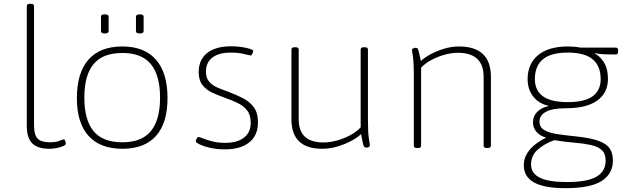

<svg xmlns="http://www.w3.org/2000/svg" viewBox="-20 -772 3314 1004"><path d="M238 6Q177 6 148.5 -22.5Q120 -51 120 -114V-740Q120 -752 136 -752H142Q158 -752 158 -740V-117Q158 -67 176.5 -47.5Q195 -28 240 -28Q274 -28 290.5 -35.5Q307 -43 314 -43Q319 -43 321.5 -34.5Q324 -26 324 -21Q324 -14 310.5 -8Q297 -2 277 2Q257 6 238 6Z M620 6Q504 6 443 -61.5Q382 -129 382 -259Q382 -391 442.5 -460Q503 -529 620 -529Q735 -529 795.5 -460Q856 -391 856 -259Q856 -129 796 -61.5Q736 6 620 6ZM620 -28Q721 -28 769 -86.5Q817 -145 817 -261Q817 -378 769 -436.5Q721 -495 620 -495Q517 -495 469 -436.5Q421 -378 421 -261Q421 -145 469 -86.5Q517 -28 620 -28ZM711 -597Q691 -597 691 -609V-685Q691 -697 711 -697Q731 -697 731 -685V-609Q731 -597 711 -597ZM528 -597Q508 -597 508 -609V-685Q508 -697 528 -697Q548 -697 548 -685V-609Q548 -597 528 -597Z M1156 9Q1113 9 1078.5 1Q1044 -7 1024 -17Q1004 -27 1004 -33Q1004 -38 1008.5 -47Q1013 -56 1017 -56Q1022 -56 1040.5 -48.5Q1059 -41 1089 -33Q1119 -25 1158 -25Q1221 -25 1256 -52.5Q1291 -80 1291 -129Q1291 -171 1272 -195Q1253 -219 1222.5 -233.5Q1192 -248 1158 -260Q1124 -272 1092 -286.5Q1060 -301 1039.5 -326.5Q1019 -352 1019 -395Q1019 -460 1063.5 -495Q1108 -530 1190 -530Q1218 -530 1244 -526Q1270 -522 1287 -516.5Q1304 -511 1304 -506Q1304 -501 1300 -491.5Q1296 -482 1291 -482Q1287 -482 1256.5 -489.5Q1226 -497 1187 -497Q1124 -497 1090.5 -471Q1057 -445 1057 -398Q1057 -364 1074 -344.5Q1091 -325 1118.5 -313.5Q1146 -302 1177 -291Q1216 -276 1250.5 -258.5Q1285 -241 1307 -211.5Q1329 -182 1329 -132Q1329 -64 1283.5 -27.5Q1238 9 1156 9Z M1665 6Q1504 6 1504 -148V-513Q1504 -525 1521 -525H1525Q1542 -525 1542 -513V-148Q1542 -27 1671 -27Q1704 -27 1741 -37Q1778 -47 1811.5 -65Q1845 -83 1866 -106V-513Q1866 -525 1883 -525H1888Q1904 -525 1904 -513V-150Q1904 -76 1909 -47.5Q1914 -19 1914 -12Q1914 -6 1908.5 -3Q1903 0 1896 0Q1889 0 1885 -4Q1881 -8 1877.5 -23Q1874 -38 1868 -71Q1850 -53 1817.5 -35.5Q1785 -18 1745 -6Q1705 6 1665 6Z M2160 2Q2144 2 2144 -10V-373Q2144 -427 2141.5 -454.5Q2139 -482 2136.5 -494Q2134 -506 2134 -511Q2134 -516 2141 -519Q2148 -522 2155 -522Q2161 -522 2164 -518Q2167 -514 2170.5 -499.5Q2174 -485 2181 -453Q2198 -470 2230 -487.5Q2262 -505 2301.5 -517Q2341 -529 2380 -529Q2547 -529 2547 -370V-10Q2547 2 2530 2H2526Q2509 2 2509 -10V-370Q2509 -496 2374 -496Q2342 -496 2305.5 -486Q2269 -476 2236 -458.5Q2203 -441 2182 -418V-10Q2182 2 2166 2Z M2937 212Q2826 212 2772.5 182Q2719 152 2719 92Q2719 59 2735.5 31.5Q2752 4 2778.5 -16.5Q2805 -37 2834 -51V-53Q2804 -61 2785.5 -82.5Q2767 -104 2767 -132Q2767 -165 2789.5 -187.5Q2812 -210 2851 -218Q2799 -229 2769 -266.5Q2739 -304 2739 -358Q2739 -438 2793.5 -483.5Q2848 -529 2950 -529Q2985 -529 3016 -523H3200Q3212 -523 3212 -509V-501Q3212 -487 3200 -487Q3172 -487 3143 -488Q3114 -489 3090 -494L3089 -492Q3111 -484 3135 -450.5Q3159 -417 3159 -358Q3159 -287 3103.5 -246.5Q3048 -206 2939 -206Q2869 -206 2835 -187.5Q2801 -169 2801 -137Q2801 -107 2826 -92Q2851 -77 2895.5 -70.5Q2940 -64 2998 -58Q3072 -50 3112.5 -34.5Q3153 -19 3169 5.5Q3185 30 3185 68Q3185 137 3126 174.5Q3067 212 2937 212ZM2949 -238Q3037 -238 3079 -268.5Q3121 -299 3121 -358Q3121 -427 3079 -462Q3037 -497 2949 -497Q2861 -497 2819 -462Q2777 -427 2777 -358Q2777 -299 2819 -268.5Q2861 -238 2949 -238ZM2944 180Q3051 180 3099 152Q3147 124 3147 68Q3147 31 3126.5 12.5Q3106 -6 3069 -14Q3032 -22 2983 -26Q2934 -30 2878 -39Q2824 -19 2790.5 11.5Q2757 42 2757 89Q2757 134 2802.5 157Q2848 180 2944 180Z"/></svg>

Font: Asap Semi Expanded Thin
Style: Regular
Weight: 100
Width: 6
Designer: Pablo Cosgaya
Foundry: Omnibus-Type
Version: Version 3.001; ttfautohint (v1.8.4.7-5d5b)